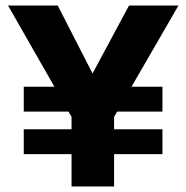

<svg xmlns="http://www.w3.org/2000/svg" viewBox="-20 -675 675 695"><path d="M568 -117H393V0H239V-117H66V-207H239V-252L228 -271H66V-361H177L9 -655H189L315 -409L447 -655H626L456 -361H568V-271H404L393 -252V-207H568Z"/></svg>

Font: Hind Siliguri
Style: Bold
Weight: 700
Designer: Jyotish Sonowal
Foundry: Indian Type Foundry
Version: Version 1.001;PS 1.0;hotconv 1.0.86;makeotf.lib2.5.63406; tt